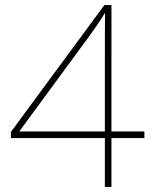

<svg xmlns="http://www.w3.org/2000/svg" viewBox="-20 -789 612 758"><path d="M394 -51H420V-244H550V-270H420V-769H392L23 -268V-244H394ZM56 -270 330 -643C357 -680 373 -703 393 -736H395C394 -685 394 -661 394 -575V-270Z"/></svg>

Font: Noto Sans Tamil UI Thin
Style: Regular
Weight: 100
Designer: Jelle Bosma - Monotype Design Team
Foundry: Monotype Imaging Inc.
Version: Version 2.004